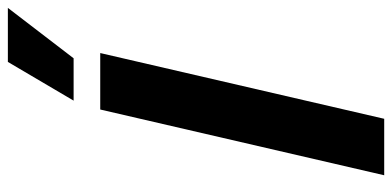

<svg xmlns="http://www.w3.org/2000/svg" viewBox="-268 -704 973 476"><g transform="rotate(-90 218.0 -466.5)"><path d="M302 -933H436L311 -770H206ZM324 -704 161 0H21L184 -704Z"/></g></svg>

Font: Prodigy Sans SemiBold
Style: Italic
Weight: 600
Italic angle: -13°
Designer: Wei Huang
Foundry: Wei Huang
Version: Version 1.003; ttfautohint (v1.8.3)